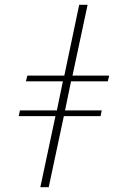

<svg xmlns="http://www.w3.org/2000/svg" viewBox="-20 -780 485 800"><path d="M148 0H183L246 -296H399L404 -320H251L276 -441H429L435 -465H282L345 -760H310L248 -465H94L88 -441H242L217 -320H63L58 -296H211Z"/></svg>

Font: Noto Serif Display ExtraCondensed ExtraLight
Style: Italic
Weight: 200
Width: 2
Italic angle: -12°
Designer: Monotype Design Team
Foundry: Monotype Imaging Inc.
Version: Version 2.009